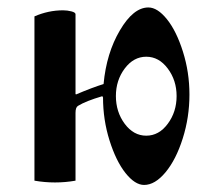

<svg xmlns="http://www.w3.org/2000/svg" viewBox="-20 -494 575 525"><path d="M74.2 0V-449.2Q112.3 -465.8 152.3 -465.8Q164.1 -465.8 175.3 -462.9Q186.5 -460 186.5 -455.1V-236.8L188 -235.8Q232.9 -254.9 263.2 -264.2Q271 -348.6 307.9 -411.1Q344.7 -473.6 385.7 -473.6Q410.6 -473.6 436.5 -441.4Q462.4 -409.2 480.2 -352.8Q498 -296.4 498 -235.4Q498 -173.3 479.7 -115.5Q461.4 -57.6 432.6 -22.9Q403.8 11.7 374 11.7Q349.1 11.7 323.2 -20.8Q297.4 -53.2 279.5 -109.9Q261.7 -166.5 261.7 -227.5L259.8 -231Q214.8 -217.8 193.4 -204.6Q186.5 -200.7 186.5 -185.5V0Q158.7 4.9 130.4 4.9Q102.1 4.9 74.2 0ZM296.9 -231.4Q296.9 -188 321 -155.5Q345.2 -123 379.9 -123Q414.6 -123 438.7 -155.5Q462.9 -188 462.9 -231.4Q462.9 -274.4 438.7 -306.6Q414.6 -338.9 379.9 -338.9Q345.2 -338.9 321 -306.6Q296.9 -274.4 296.9 -231.4Z"/></svg>

Font: Monomachus
Style: Medium
Weight: 500
Designer: Alexey Kryukov
Version: Version 1.0